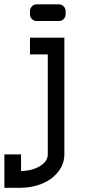

<svg xmlns="http://www.w3.org/2000/svg" viewBox="-98 -719 405 894"><path d="M0 77.6Q52.7 76.2 88.6 54Q124.5 31.7 124.5 0V-465.8H41.5V-543.5H201.7V0Q201.7 66.4 138.2 114.3Q81.1 153.8 0 155.3H-77.6V0H0ZM72.3 -621.1Q60.1 -621.1 50.8 -630.1Q41.5 -639.2 41.5 -652.3V-667.5Q41.5 -680.2 50.8 -689.5Q60.1 -698.7 72.3 -698.7H176.8Q189 -698.7 198.2 -689.5Q207.5 -680.2 207.5 -667.5V-652.3Q207.5 -639.2 198.2 -630.1Q189 -621.1 176.8 -621.1Z"/></svg>

Font: Turpis
Style: Regular
Weight: 400
Designer: GGBotNet
Foundry: f0n7
Version: 1.00